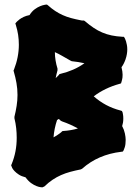

<svg xmlns="http://www.w3.org/2000/svg" viewBox="-20 -764 573 825"><path d="M502 -412.1 500 -405.8 494.1 -403.8Q430.2 -386.2 382.8 -350.1Q407.7 -328.1 436 -313Q464.4 -297.9 498 -289.1L503.9 -287.1L506.8 -280.8Q506.8 -279.8 508.3 -272.9Q509.8 -266.1 509.8 -254.9Q509.8 -245.1 508.5 -237.3Q507.3 -229.5 504.9 -222.2Q513.2 -207 516.6 -190.7Q520 -174.3 520 -163.1Q520 -143.6 516.1 -131.3Q512.2 -119.1 511.2 -118.2L507.8 -112.8L501 -111.8Q401.4 -100.1 333 -39.1L327.1 -36.1Q302.7 -31.2 282 -25.6Q261.2 -20 242.4 -11.7Q223.6 -3.4 206.1 8.3Q188.5 20 170.9 37.1L162.1 41Q161.1 41 154.3 40.3Q147.5 39.6 137 35.6Q126.5 31.7 114 22.9Q101.6 14.2 89.8 -2Q72.3 -6.3 60.8 -13.9Q49.3 -21.5 42.2 -29.1Q35.2 -36.6 32.5 -42.2Q29.8 -47.9 29.8 -48.8L27.8 -54.2L29.8 -58.1Q41 -85.4 46.4 -113.5Q51.8 -141.6 51.8 -171.9Q51.8 -192.4 49.6 -213.1Q47.4 -233.9 42 -255.9V-262.2Q47.9 -286.1 51.5 -309.3Q55.2 -332.5 55.2 -356Q55.2 -382.3 50.8 -407.2Q46.4 -432.1 39.1 -457L38.1 -460.9L40 -464.8Q61 -518.6 61 -571.8Q61 -593.3 57.9 -614.3Q54.7 -635.3 47.9 -657.2L45.9 -663.1L49.8 -668Q50.3 -668.5 53.7 -672.1Q57.1 -675.8 64 -680.9Q70.8 -686 81.5 -691.2Q92.3 -696.3 106.9 -699.2Q116.7 -714.8 128.9 -723.9Q141.1 -732.9 152.1 -737.3Q163.1 -741.7 170.2 -742.9Q177.2 -744.1 176.8 -744.1H182.1L186 -741.2Q201.7 -727.1 217.3 -716.8Q232.9 -706.5 249.8 -699Q266.6 -691.4 285.6 -686.3Q304.7 -681.2 327.1 -676.8Q329.6 -675.8 332 -675.8Q334.5 -675.8 336.9 -675.8H340.8L345.2 -672.9Q364.7 -656.2 382.6 -644.3Q400.4 -632.3 419.4 -624.3Q438.5 -616.2 459.5 -611.8Q480.5 -607.4 505.9 -606H512.2L516.1 -600.1Q516.1 -599.6 517.8 -596.2Q519.5 -592.8 521.5 -586.4Q523.4 -580.1 525.1 -571.3Q526.9 -562.5 526.9 -551.8Q526.9 -542 525.1 -531.2Q523.4 -520.5 519 -507.8Q511.7 -487.8 502 -475.1Q504.4 -465.8 505.6 -457.8Q506.8 -449.7 506.8 -442.9Q506.8 -429.2 504.4 -421.1Q502 -413.1 502 -412.1ZM288.1 -501 282.2 -503.9Q263.2 -514.6 247.1 -523.9Q231 -533.2 215.8 -540Q215.8 -522 218.8 -504.2Q221.7 -486.3 227.1 -469.2V-461.9Q224.6 -453.1 222.7 -444.8Q220.7 -436.5 219.2 -428.2L232.9 -441.9L235.8 -445.8L240.2 -446.8Q268.6 -453.6 293.9 -464.6Q319.3 -475.6 342.8 -492.2Q317.9 -498 288.1 -501ZM225.1 -248Q212.9 -211.4 210 -173.8Q216.8 -177.7 223.4 -181.6Q230 -185.5 236.8 -190.9L244.1 -196.8L247.1 -200.2L252 -201.2Q267.6 -202.1 283.4 -204.8Q299.3 -207.5 314.9 -211.9Q282.7 -230 247.1 -242.2L241.2 -245.1L232.9 -252.9Q230.5 -252 229 -250.7Q227.5 -249.5 225.1 -248Z"/></svg>

Font: Hanalei Fill
Style: Regular
Weight: 400
Version: Version 1.000